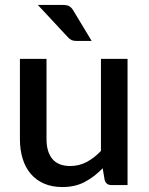

<svg xmlns="http://www.w3.org/2000/svg" viewBox="-20 -748 601 776"><path d="M168 -510H60.5V-185.5C60.5 -156.8 64.2 -130.6 71.5 -106.8C78.8 -82.9 89.8 -62.5 104.2 -45.5C118.8 -28.5 136.7 -15.3 158 -6C179.3 3.3 204 8 232 8C266.7 8 297.1 1 323.2 -13C349.4 -27 373.3 -45.3 395 -68L403 -20.5C407 -6.8 416.2 0 430.5 0H495.5V-510H388V-138C370 -119 350.7 -104.1 330.2 -93.2C309.7 -82.4 287.7 -77 264 -77C231.7 -77 207.6 -86.5 191.7 -105.5C175.9 -124.5 168 -151.2 168 -185.5ZM234 -728H133L253.5 -598.5C258.8 -592.5 264.1 -588.3 269.2 -586C274.4 -583.7 281.2 -582.5 289.5 -582.5H350.5L277.5 -703.5C272.8 -711.8 267.5 -718 261.5 -722C255.5 -726 246.3 -728 234 -728Z"/></svg>

Font: Lato Semibold
Style: Regular
Weight: 600
Designer: Lukasz Dziedzic
Foundry: tyPoland Lukasz Dziedzic
Version: Version 2.006; 2014-01-15